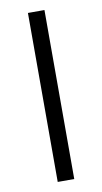

<svg xmlns="http://www.w3.org/2000/svg" viewBox="-77 -677 380 715"><g transform="rotate(-10 113.0 -319.5)"><path d="M144.5 0H82V-639H144.5Z"/></g></svg>

Font: Anek Tamil Light
Style: Regular
Weight: 300
Designer: Aadarsh Rajan (Tamil), Yesha Goshar (Latin)
Foundry: Ek Type
Version: Version 1.003